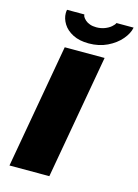

<svg xmlns="http://www.w3.org/2000/svg" viewBox="-131 -956 740 1028"><g transform="rotate(15 239.0 -442.5)"><path d="M27 0 149 -688H370L248 0ZM267 -741Q215 -741 179 -759.5Q143 -778 125 -807Q107 -836 107 -866Q107 -871 107.5 -876Q108 -881 109 -885H205Q205 -882 206 -879Q207 -876 208 -873Q213 -864 223 -855Q233 -846 248.5 -840.5Q264 -835 284 -835Q309 -835 330 -843Q351 -851 365 -863Q379 -875 383 -885H478Q472 -852 443.5 -818.5Q415 -785 369.5 -763Q324 -741 267 -741Z"/></g></svg>

Font: Archivo SemiBold Black
Style: Italic
Weight: 900
Italic angle: -10°
Version: Version 2.001